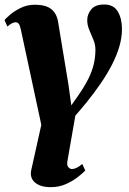

<svg xmlns="http://www.w3.org/2000/svg" viewBox="-30 -558 558 832"><path d="M308 -142.5Q335 -181.5 351.8 -214.5Q368.5 -247.5 376 -278.5Q383.5 -309.5 383.5 -343Q383.5 -365 374.5 -386.2Q365.5 -407.5 356.8 -428.5Q348 -449.5 348 -470.5Q348 -496.5 365.5 -517.5Q383 -538.5 421.5 -538.5Q462.5 -538.5 480.5 -508Q498.5 -477.5 498.5 -432.5Q498.5 -394.5 487 -355.8Q475.5 -317 455 -277.2Q434.5 -237.5 406.8 -197Q379 -156.5 346 -115.5Q333.5 -100.5 320.8 -85.2Q308 -70 296.5 -57L262.5 138Q258.5 158 266 166.2Q273.5 174.5 281.5 174.5Q290.5 174.5 301.5 169.5Q312.5 164.5 326.5 152.5L339.5 181Q328 193 306.2 210Q284.5 227 255 240Q225.5 253 189.5 253Q144.5 253 121.2 232.5Q98 212 105.5 178.5L149 -17L60 -431.5Q56.5 -448 51.2 -454.8Q46 -461.5 37 -461.5Q30.5 -461.5 22 -457.2Q13.5 -453 2 -443L-10.5 -471Q-6 -477 12.5 -493.2Q31 -509.5 59.2 -523.5Q87.5 -537.5 121.5 -537.5Q168 -537.5 191.8 -518.8Q215.5 -500 221.5 -464.5L266.5 -192L279 -101.5Z"/></svg>

Font: Merriweather 96pt Black
Style: Italic
Weight: 900
Italic angle: -7.8°
Version: Version 2.101